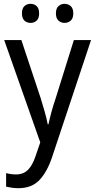

<svg xmlns="http://www.w3.org/2000/svg" viewBox="-20 -746 499 1006"><path d="M2 -536H92L193 -232Q204 -196 214 -161.5Q224 -127 230 -95H234Q239 -120 249 -157Q259 -194 272 -232L367 -536H457L253 77Q227 155 186.5 197.5Q146 240 77 240Q57 240 41 237.5Q25 235 12 232V161Q22 164 36 166Q50 168 64 168Q103 168 127 143.5Q151 119 167 70L191 0ZM95 -676Q95 -702 108 -714Q121 -726 140 -726Q159 -726 172 -714Q185 -702 185 -676Q185 -650 172 -638Q159 -626 140 -626Q121 -626 108 -638Q95 -650 95 -676ZM273 -676Q273 -702 286.5 -714Q300 -726 318 -726Q337 -726 350.5 -714Q364 -702 364 -676Q364 -650 350.5 -638Q337 -626 318 -626Q300 -626 286.5 -638Q273 -650 273 -676Z"/></svg>

Font: Noto Sans Myanmar SemiCondensed
Style: Regular
Weight: 400
Width: 4
Designer: Monotype Design Team
Foundry: Monotype Imaging Inc.
Version: Version 2.107; ttfautohint (v1.8.4.7-5d5b)